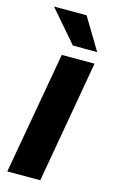

<svg xmlns="http://www.w3.org/2000/svg" viewBox="-119 -809 505 855"><g transform="rotate(15 134.0 -381.5)"><path d="M160 0H8L108 -564H259ZM257 -617H145L19 -763H169Z"/></g></svg>

Font: Open Sauce One ExtraBold Italic
Style: Regular
Weight: 800
Italic angle: -10°
Designer: Alfredo Marco Pradil
Foundry: Creative Sauce Fz LLC
Version: Version 1.477